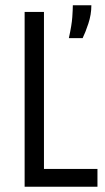

<svg xmlns="http://www.w3.org/2000/svg" viewBox="-20 -705 398 725"><path d="M73 0V-660H146V-67H348V0ZM240 -561Q251 -611 253 -640.5Q255 -670 255 -685H325Q325 -650 313.5 -615.5Q302 -581 292 -561Z"/></svg>

Font: Bricolage Grotesque 10pt Condensed Light
Style: Regular
Weight: 300
Width: 3
Designer: Mathieu Triay
Foundry: Atelier Triay
Version: Version 1.000; ttfautohint (v1.8.4.7-5d5b);gftools[0.9.32]